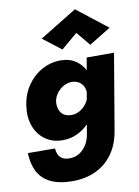

<svg xmlns="http://www.w3.org/2000/svg" viewBox="-105 -819 814 1128"><g transform="rotate(-10 302.5 -255.0)"><path d="M4 33Q6 98 30 144.5Q54 191 105 216Q156 241 236 241Q313 241 374.5 212Q436 183 476 127Q516 71 529 -10L605 -460H442L364 -11Q358 22 341 48.5Q324 75 298.5 90.5Q273 106 240 106Q216 106 200 97.5Q184 89 176 73.5Q168 58 166 34ZM43 -239Q34 -172 54 -119.5Q74 -67 117 -36.5Q160 -6 220 -6Q265 -6 304 -23.5Q343 -41 374 -72.5Q405 -104 424.5 -146.5Q444 -189 450 -238Q456 -286 448.5 -327.5Q441 -369 420.5 -401Q400 -433 366.5 -451.5Q333 -470 287 -470Q228 -470 175.5 -441Q123 -412 87.5 -360Q52 -308 43 -239ZM220 -237Q225 -265 242 -287Q259 -309 283.5 -322Q308 -335 335 -334Q353 -333 367 -326Q381 -319 391 -306.5Q401 -294 405 -277Q409 -260 405 -239Q402 -218 391 -200Q380 -182 364.5 -169Q349 -156 330.5 -149Q312 -142 294 -143Q267 -143 249.5 -155.5Q232 -168 224.5 -189.5Q217 -211 220 -237ZM407 -613 476 -530 605 -609 423 -751 201 -615 310 -531Z"/></g></svg>

Font: Jost ExtraBold
Style: Italic
Weight: 800
Italic angle: -5°
Version: Version 3.710